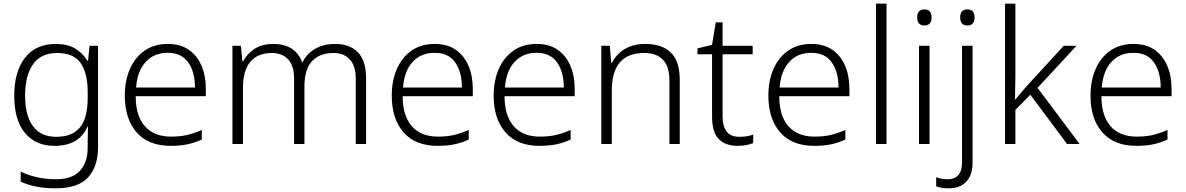

<svg xmlns="http://www.w3.org/2000/svg" viewBox="-20 -780 6422 1040"><path d="M283 -542Q345 -542 386.5 -517.5Q428 -493 453 -451H457L465 -532H511V17Q511 122 457 181Q403 240 282 240Q222 240 175.5 230.5Q129 221 92 204V149Q129 168 178 179.5Q227 191 284 191Q371 191 413 145Q455 99 455 20V-11Q455 -32 455.5 -53.5Q456 -75 457 -94H454Q408 10 276 10Q173 10 115 -60Q57 -130 57 -262Q57 -391 115 -466.5Q173 -542 283 -542ZM289 -493Q202 -493 159 -432Q116 -371 116 -261Q116 -153 159 -96Q202 -39 283 -39Q349 -39 386.5 -65.5Q424 -92 439.5 -139Q455 -186 455 -246V-281Q455 -382 417.5 -437.5Q380 -493 289 -493Z M889 -542Q957 -542 1002.5 -510.5Q1048 -479 1071.5 -424Q1095 -369 1095 -298V-259H715Q715 -153 764.5 -96.5Q814 -40 906 -40Q955 -40 992 -48.5Q1029 -57 1073 -76V-24Q1033 -6 994 2Q955 10 904 10Q784 10 720 -63Q656 -136 656 -262Q656 -343 683.5 -406Q711 -469 763 -505.5Q815 -542 889 -542ZM888 -494Q815 -494 769.5 -445Q724 -396 717 -306H1036Q1036 -390 999.5 -442Q963 -494 888 -494Z M1795 -542Q1874 -542 1918.5 -497Q1963 -452 1963 -355V0H1907V-353Q1907 -424 1874.5 -458.5Q1842 -493 1787 -493Q1711 -493 1670 -448.5Q1629 -404 1629 -311V0H1573V-353Q1573 -424 1540.5 -458.5Q1508 -493 1453 -493Q1377 -493 1336.5 -446Q1296 -399 1296 -302V0H1239V-532H1285L1293 -448H1297Q1317 -487 1357.5 -514.5Q1398 -542 1461 -542Q1519 -542 1559 -517Q1599 -492 1616 -443H1619Q1642 -490 1687.5 -516Q1733 -542 1795 -542Z M2335 -542Q2403 -542 2448.5 -510.5Q2494 -479 2517.5 -424Q2541 -369 2541 -298V-259H2161Q2161 -153 2210.5 -96.5Q2260 -40 2352 -40Q2401 -40 2438 -48.5Q2475 -57 2519 -76V-24Q2479 -6 2440 2Q2401 10 2350 10Q2230 10 2166 -63Q2102 -136 2102 -262Q2102 -343 2129.5 -406Q2157 -469 2209 -505.5Q2261 -542 2335 -542ZM2334 -494Q2261 -494 2215.5 -445Q2170 -396 2163 -306H2482Q2482 -390 2445.5 -442Q2409 -494 2334 -494Z M2887 -542Q2955 -542 3000.5 -510.5Q3046 -479 3069.5 -424Q3093 -369 3093 -298V-259H2713Q2713 -153 2762.5 -96.5Q2812 -40 2904 -40Q2953 -40 2990 -48.5Q3027 -57 3071 -76V-24Q3031 -6 2992 2Q2953 10 2902 10Q2782 10 2718 -63Q2654 -136 2654 -262Q2654 -343 2681.5 -406Q2709 -469 2761 -505.5Q2813 -542 2887 -542ZM2886 -494Q2813 -494 2767.5 -445Q2722 -396 2715 -306H3034Q3034 -390 2997.5 -442Q2961 -494 2886 -494Z M3475 -542Q3566 -542 3614 -495Q3662 -448 3662 -348V0H3606V-344Q3606 -420 3571 -456.5Q3536 -493 3469 -493Q3294 -493 3294 -290V0H3237V-532H3283L3291 -440H3295Q3316 -484 3362 -513Q3408 -542 3475 -542Z M3983 -39Q4005 -39 4025 -42Q4045 -45 4060 -51V-5Q4045 1 4023 5.5Q4001 10 3976 10Q3909 10 3873 -27Q3837 -64 3837 -148V-486H3758V-518L3837 -537L3857 -659H3894V-532H4057V-486H3894V-151Q3894 -39 3983 -39Z M4375 -542Q4443 -542 4488.5 -510.5Q4534 -479 4557.5 -424Q4581 -369 4581 -298V-259H4201Q4201 -153 4250.5 -96.5Q4300 -40 4392 -40Q4441 -40 4478 -48.5Q4515 -57 4559 -76V-24Q4519 -6 4480 2Q4441 10 4390 10Q4270 10 4206 -63Q4142 -136 4142 -262Q4142 -343 4169.5 -406Q4197 -469 4249 -505.5Q4301 -542 4375 -542ZM4374 -494Q4301 -494 4255.5 -445Q4210 -396 4203 -306H4522Q4522 -390 4485.5 -442Q4449 -494 4374 -494Z M4782 0H4725V-760H4782Z M4987 -729Q5026 -729 5026 -686Q5026 -642 4987 -642Q4948 -642 4948 -686Q4948 -729 4987 -729ZM5015 -532V0H4958V-532Z M5181 -686Q5181 -729 5220 -729Q5259 -729 5259 -686Q5259 -642 5220 -642Q5181 -642 5181 -686ZM5120 240Q5097 240 5080 237Q5063 234 5051 229V180Q5079 191 5114 191Q5150 191 5170.5 169Q5191 147 5191 99V-532H5248V100Q5248 168 5214 204Q5180 240 5120 240Z M5480 -374Q5480 -342 5479 -307.5Q5478 -273 5478 -240H5479Q5492 -255 5508.5 -275Q5525 -295 5540 -312L5742 -532H5811L5600 -304L5828 0H5760L5561 -267L5480 -185V0H5424V-760H5480Z M6120 -542Q6188 -542 6233.5 -510.5Q6279 -479 6302.5 -424Q6326 -369 6326 -298V-259H5946Q5946 -153 5995.5 -96.5Q6045 -40 6137 -40Q6186 -40 6223 -48.5Q6260 -57 6304 -76V-24Q6264 -6 6225 2Q6186 10 6135 10Q6015 10 5951 -63Q5887 -136 5887 -262Q5887 -343 5914.5 -406Q5942 -469 5994 -505.5Q6046 -542 6120 -542ZM6119 -494Q6046 -494 6000.5 -445Q5955 -396 5948 -306H6267Q6267 -390 6230.5 -442Q6194 -494 6119 -494Z"/></svg>

Font: Noto Sans Myanmar Light
Style: Regular
Weight: 300
Designer: Monotype Design Team
Foundry: Monotype Imaging Inc.
Version: Version 2.107; ttfautohint (v1.8.4.7-5d5b)